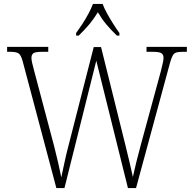

<svg xmlns="http://www.w3.org/2000/svg" viewBox="-20 -951 980 971"><path d="M95 -640Q86 -673 74 -681Q62 -689 31 -689H16V-714H224V-689H194Q158 -689 148.5 -681.5Q139 -674 139 -658Q139 -649 142.5 -633Q146 -617 153 -592L255 -207Q267 -160 274 -128.5Q281 -97 290 -54Q299 -95 306.5 -131Q314 -167 325 -209L454 -713H491L613 -222Q625 -174 634.5 -133.5Q644 -93 652 -56Q659 -89 669.5 -131.5Q680 -174 692 -218L793 -589Q799 -614 803 -631Q807 -648 807 -658Q807 -674 797 -681.5Q787 -689 751 -689H721V-714H925V-689H906Q885 -689 873 -686Q861 -683 854 -671Q847 -659 840 -634L668 0H627L467 -644L306 0H265ZM365 -784Q379 -803 396 -829Q413 -855 427.5 -882Q442 -909 450 -931H499Q507 -909 522 -882Q537 -855 553.5 -829Q570 -803 584 -784V-771H571Q539 -802 517 -828.5Q495 -855 475 -889Q454 -855 432 -828.5Q410 -802 378 -771H365Z"/></svg>

Font: Noto Serif Tamil SemiCondensed ExtraLight
Style: Italic
Weight: 200
Width: 4
Italic angle: -12°
Designer: Indian Type Foundry, Tom Grace, and the Monotype Design Team
Foundry: Monotype Imaging Inc.
Version: Version 2.003; ttfautohint (v1.8.4.7-5d5b)